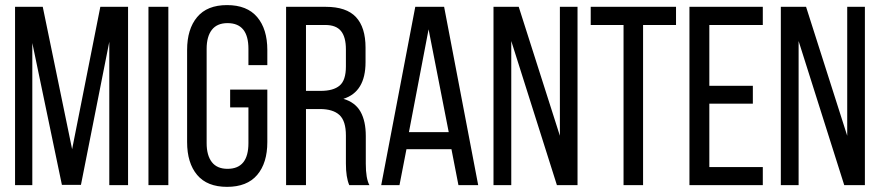

<svg xmlns="http://www.w3.org/2000/svg" viewBox="-20 -727 3456 754"><path d="M39.1 0V-700.2H147.9L263.2 -141.1L374 -700.2H482.9V0H409.2V-563L297.9 -1H223.1L106.9 -558.1V0Z M563 0V-700.2H641.1V0Z M714.8 -168.9V-530.8Q714.8 -612.8 754.2 -659.9Q793.5 -707 871.6 -707Q950.2 -707 990 -659.9Q1029.8 -612.8 1029.8 -530.8V-471.2H955.6V-535.2Q955.6 -636.2 873.5 -636.2Q832.5 -636.2 812 -609.9Q791.5 -583.5 791.5 -535.2V-165Q791.5 -116.7 812 -90.3Q832.5 -64 873.5 -64Q955.6 -64 955.6 -165V-305.2H883.8V-375H1029.8V-168.9Q1029.8 -86.9 990 -40Q950.2 6.8 871.6 6.8Q793.5 6.8 754.2 -40Q714.8 -86.9 714.8 -168.9Z M1103.5 0V-700.2H1259.3Q1340.3 -700.2 1377.9 -659.9Q1415.5 -619.6 1415.5 -540V-482.9Q1415.5 -366.2 1328.6 -338.9Q1375 -325.2 1395.8 -288.3Q1416.5 -251.5 1416.5 -192.9V-84Q1416.5 -25.9 1430.7 0H1351.6Q1338.4 -30.3 1338.4 -85V-194.8Q1338.4 -252 1313 -275.4Q1287.6 -298.8 1236.3 -298.8H1181.6V0ZM1181.6 -370.1H1239.3Q1289.1 -370.1 1313.7 -390.9Q1338.4 -411.6 1338.4 -465.8V-533.2Q1338.4 -581.5 1319.1 -605.2Q1299.8 -628.9 1257.3 -628.9H1181.6Z M1477.1 0 1610.8 -700.2H1724.1L1857.9 0H1780.3L1752.9 -141.1H1576.2L1548.8 0ZM1585.9 -208H1742.2L1663.1 -611.8Z M1918 0V-700.2H2017.1L2178.7 -193.8V-700.2H2248V0H2167L1987.8 -565.9V0Z M2299.8 -628.9V-700.2H2634.8V-628.9H2505.4V0H2428.7V-628.9Z M2687.5 0V-700.2H2975.6V-628.9H2765.6V-390.1H2936.5V-319.8H2765.6V-70.8H2975.6V0Z M3046.4 0V-700.2H3145.5L3307.1 -193.8V-700.2H3376.5V0H3295.4L3116.2 -565.9V0Z"/></svg>

Font: Bebas Neue Regular
Style: Regular
Weight: 400
Designer: Ryoichi Tsunekawa
Foundry: Ryoichi Tsunekawa
Version: Version 001.003